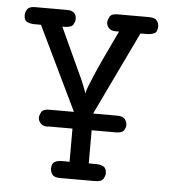

<svg xmlns="http://www.w3.org/2000/svg" viewBox="-47 -654 620 698"><g transform="rotate(5 262.5 -305.5)"><path d="M18 -579Q18 -590 25 -600.5Q32 -611 53 -611H169Q172 -611 178 -610.5Q184 -610 190 -607Q196 -604 200 -597.5Q204 -591 204 -580Q204 -572 198 -561Q192 -550 169 -549H158L246 -358L259 -325L262 -314Q264 -323 269.5 -338Q275 -353 286.5 -380Q298 -407 317 -448Q336 -489 365 -549H354Q335 -549 327 -558.5Q319 -568 319 -579Q319 -586 325 -598.5Q331 -611 354 -611H469Q490 -611 497.5 -601.5Q505 -592 505 -580Q505 -559 492.5 -554Q480 -549 468 -549H443L297 -244H385Q406 -244 413.5 -234Q421 -224 421 -213Q421 -202 414 -192.5Q407 -183 385 -183H297V-62H324Q339 -62 350.5 -56Q362 -50 362 -31Q362 -23 355.5 -11.5Q349 0 325 0H198Q176 0 169 -10Q162 -20 162 -31Q162 -50 172.5 -56Q183 -62 199 -62H227V-183H138L137 -182Q119 -182 110.5 -191.5Q102 -201 102 -212Q102 -220 108 -232Q114 -244 138 -244H227L80 -549H55Q43 -549 30.5 -554Q18 -559 18 -579Z"/></g></svg>

Font: CMU Typewriter Custom
Style: Regular
Weight: 500
Monospace: yes
Version: Version 0.7.0